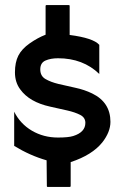

<svg xmlns="http://www.w3.org/2000/svg" viewBox="-20 -739 480 758"><path d="M160 -602V-715Q160 -719 164 -719H251Q255 -719 255 -716V-601Q348 -589 372 -562V-447Q308 -509 209 -509Q180 -509 159.5 -500Q139 -491 139 -465Q139 -439 159.5 -427Q180 -415 211 -407.5Q242 -400 277.5 -392.5Q313 -385 344 -370Q416 -335 416 -258Q416 -218 384 -177Q344 -127 259 -99V-5Q259 -1 255 -1H168Q165 -1 165 -4L164 -106Q98 -125 36 -163V-298Q60 -250 106 -223Q152 -196 209 -196Q250 -196 269 -202Q317 -217 317 -254Q317 -275 296.5 -285.5Q276 -296 245 -303L178 -318Q96 -336 60 -386Q39 -414 39 -453.5Q39 -493 52.5 -519.5Q66 -546 97.5 -568Q129 -590 160 -602Z"/></svg>

Font: Railway
Style: Regular
Weight: 400
Version: 1.000